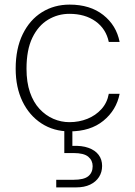

<svg xmlns="http://www.w3.org/2000/svg" viewBox="-20 -558 587 833"><path d="M282 12Q213 12 160 -22.5Q107 -57 77.5 -118Q48 -179 48 -260Q48 -347 78.5 -409.5Q109 -472 162 -505Q215 -538 282 -538Q371 -538 428 -493Q485 -448 499 -376H452Q440 -433 394.5 -465.5Q349 -498 281 -498Q231 -498 188.5 -472.5Q146 -447 120.5 -394.5Q95 -342 95 -260Q95 -201 110 -157.5Q125 -114 151.5 -85.5Q178 -57 211.5 -42.5Q245 -28 281 -28Q323 -28 359 -42.5Q395 -57 420 -84.5Q445 -112 452 -151H499Q485 -80 428.5 -34Q372 12 282 12ZM224 255V222H299Q344 222 363 206.5Q382 191 382 163Q382 138 363 122Q344 106 299 106H259V-7H294V75Q335 73 364 83.5Q393 94 408 114Q423 134 423 162Q423 189 409.5 210Q396 231 371 243Q346 255 310 255Z"/></svg>

Font: DM Sans 9pt ExtraLight
Style: Regular
Weight: 250
Version: Version 4.004;gftools[0.9.30]